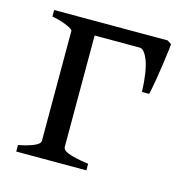

<svg xmlns="http://www.w3.org/2000/svg" viewBox="-76 -524 566 595"><g transform="rotate(15 207.0 -227.0)"><path d="M26.9 0V-21Q40.5 -23.4 52.7 -26.9Q64.9 -30.3 74.5 -34.2Q84 -38.1 89.6 -42.7Q95.2 -47.4 95.2 -52.7V-405.8Q95.2 -407.7 90.1 -411.4Q85 -415 75.7 -418.9Q66.4 -422.9 54 -426.8Q41.5 -430.7 26.9 -433.1V-454.1H391.1L404.3 -445.3Q403.8 -439 402.3 -426.3Q400.9 -413.6 398.4 -397.5Q396 -381.3 393.6 -363.3Q391.1 -345.2 388.2 -328.9Q385.3 -312.5 382.8 -299.3Q380.4 -286.1 378.4 -279.3H355.5Q353 -345.2 340.6 -377.7Q328.1 -410.2 313 -410.2H168.5V-52.7Q168.5 -47.9 172.4 -43.7Q176.3 -39.6 186 -35.6Q195.8 -31.7 211.7 -28.1Q227.5 -24.4 252 -21V0Z"/></g></svg>

Font: Noto Serif Devanagari
Style: Regular
Weight: 400
Designer: Monotype Design Team
Foundry: Monotype Imaging Inc.
Version: Version 1.01